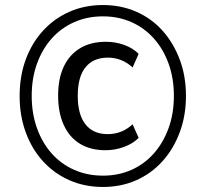

<svg xmlns="http://www.w3.org/2000/svg" viewBox="-20 -734 783 763"><path d="M389 9Q317 9 256.5 -17.5Q196 -44 151.5 -92.5Q107 -141 82.5 -207.5Q58 -274 58 -352Q58 -432 82.5 -498Q107 -564 151.5 -612.5Q196 -661 256.5 -687.5Q317 -714 389 -714Q461 -714 521.5 -687.5Q582 -661 625.5 -612.5Q669 -564 694 -498Q719 -432 719 -353Q719 -274 694 -207.5Q669 -141 625 -92.5Q581 -44 521 -17.5Q461 9 389 9ZM399 -137Q340 -137 298 -162.5Q256 -188 233.5 -237Q211 -286 211 -354Q211 -422 233.5 -469.5Q256 -517 298.5 -542.5Q341 -568 401 -568Q439 -568 473.5 -555.5Q508 -543 531 -520L507 -466Q485 -486 460.5 -495.5Q436 -505 409 -505Q351 -505 320 -467Q289 -429 289 -353Q289 -279 319.5 -240Q350 -201 408 -201Q436 -201 460.5 -210.5Q485 -220 507 -240L531 -186Q508 -163 472.5 -150Q437 -137 399 -137ZM389 -36Q451 -36 502.5 -59Q554 -82 591.5 -124.5Q629 -167 650 -225Q671 -283 671 -353Q671 -423 650 -481Q629 -539 591.5 -581Q554 -623 502.5 -646Q451 -669 389 -669Q327 -669 275 -646Q223 -623 185.5 -581Q148 -539 127 -481Q106 -423 106 -353Q106 -283 127 -224.5Q148 -166 185.5 -124Q223 -82 275 -59Q327 -36 389 -36Z"/></svg>

Font: Nunito Sans 10pt SemiCondensed Medium
Style: Italic
Weight: 500
Width: 4
Italic angle: -9°
Designer: Vernon Adams
Foundry: Vernon Adams
Version: Version 3.101;gftools[0.9.27]